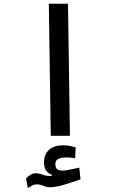

<svg xmlns="http://www.w3.org/2000/svg" viewBox="-20 -713 626 1008"><path d="M246.6 0 236.3 -693.4H336.9L347.2 0ZM126 274.4 116.7 223.6Q127.9 211.9 140.1 204.3Q152.3 196.8 168 196.8Q185.5 196.8 203.1 203.6Q220.7 210.9 240.7 210.9Q247.6 210.9 252.4 210L252 204.1Q232.4 197.3 221.7 182.1Q210.9 167 210.9 139.2Q210.9 97.7 237.3 73.7Q263.7 49.8 312.5 49.8Q330.6 49.8 347.9 53.5Q365.2 57.1 377.4 61.5L374.5 117.2Q363.3 115.7 351.6 114.7Q339.8 113.8 331.5 113.8Q297.4 113.8 283.9 122.1Q270.5 130.4 270.5 147.9Q270.5 166.5 279.3 174.6Q288.1 182.6 310.5 182.6Q324.7 182.6 349.1 177.2Q373.5 171.9 396 167L402.8 228.5Q377.9 236.8 349.1 246.6Q319.8 256.3 292.7 263.2Q265.6 270 245.6 270Q223.1 270 206.5 262.2Q189.9 254.9 173.3 254.9Q159.7 254.9 149.2 260.7Q138.7 266.6 126 274.4Z"/></svg>

Font: CaskaydiaCove NFP
Style: Regular
Weight: 400
Designer: Aaron Bell
Foundry: Saja Typeworks
Version: Version 2111.001; VTT 6.35;Nerd Fonts 3.1.1